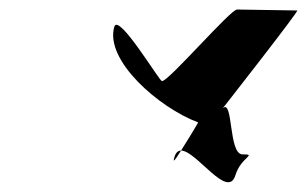

<svg xmlns="http://www.w3.org/2000/svg" viewBox="-20 -698 644 403"><path d="M220 -642C199 -572 313 -472 396 -441C384 -420 370 -398 360 -382C392 -382 458 -278 474 -330C486 -369 521 -374 489 -374C459 -374 470 -494 447 -470C447 -470 607 -674 604 -676L478 -678C467 -682 331 -524 320 -528C318 -522 229 -672 220 -642ZM360 -382C348 -363 342 -354 346 -368C349 -378 354 -382 360 -382Z"/></svg>

Font: Alpina
Style: Obl
Weight: 400
Version: Version 0.9